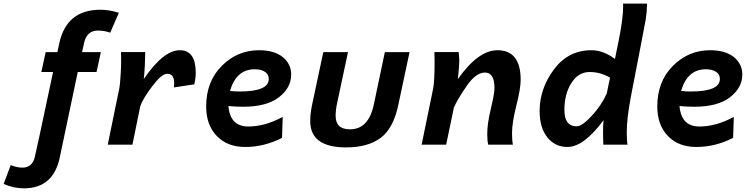

<svg xmlns="http://www.w3.org/2000/svg" viewBox="-139 -801 4175 1063"><path d="M-6.8 241.7Q-63.5 241.7 -118.7 217.3L-79.6 112.8Q-47.4 127 -14.2 127Q37.1 127 52.7 72.3Q58.6 52.2 154.8 -402.3H89.8L113.8 -512.2H178.7L189.5 -562Q229.5 -747.1 417 -747.1Q466.3 -747.1 519 -730L471.2 -620.1Q438.5 -631.8 403.3 -631.8Q341.3 -631.8 326.2 -562L315.4 -512.2H419.4L395.5 -402.3H291.5L191.9 70.8Q156.2 241.7 -6.8 241.7Z M594.2 0H457.5L521 -309.1Q526.4 -336.9 529.8 -401.4Q531.7 -432.1 531.7 -472.7L530.8 -512.7H665Q665 -482.9 663.1 -442.4Q660.2 -389.2 657.2 -363.8Q766.1 -522.9 856.4 -522.9Q944.8 -522.9 944.8 -398.4Q944.8 -369.6 936.5 -334L823.7 -316.9Q825.2 -328.6 825.2 -344.2Q824.2 -392.6 786.1 -392.6Q756.3 -392.6 704.3 -324Q652.3 -255.4 637.7 -213.4Z M1187.5 -294.4Q1349.1 -294.4 1349.1 -363.8Q1349.1 -389.2 1328.1 -403.3Q1307.1 -417.5 1271 -417.5Q1169.4 -417.5 1134.3 -297.4Q1162.6 -294.4 1187.5 -294.4ZM1218.8 12.7Q1119.1 12.7 1060.8 -48.6Q1002.4 -109.9 1002.4 -211.4Q1002.4 -349.6 1088.9 -436.3Q1175.3 -522.9 1294.9 -522.9Q1379.9 -522.9 1426.5 -484.9Q1473.1 -446.8 1473.1 -388.7Q1473.1 -314.5 1404.8 -262.2Q1336.4 -210 1208 -210Q1168.5 -210 1125.5 -213.9Q1135.3 -100.6 1235.4 -100.6Q1328.1 -100.6 1426.3 -153.8L1422.4 -37.6Q1323.7 12.7 1218.8 12.7Z M1777.3 15.1Q1578.6 15.1 1578.6 -130.4Q1578.6 -171.9 1588.4 -218.8L1650.9 -512.2H1787.6L1727.1 -228.5Q1719.2 -190.9 1719.2 -159.2Q1719.2 -85 1798.8 -85Q1901.9 -85 1930.7 -222.7L1991.7 -512.2H2128.4L2065.9 -218.8Q2038.6 -89.4 1967.8 -37.1Q1897 15.1 1777.3 15.1Z M2700.7 0H2564Q2558.6 -21.5 2558.6 -60.5Q2558.6 -116.2 2578.6 -199.2Q2598.6 -282.2 2598.6 -313.5Q2598.6 -399.4 2545.9 -399.4Q2495.1 -399.4 2443.1 -322.8Q2391.1 -246.1 2374 -205.6L2331.1 0H2195.3L2258.8 -309.1Q2267.1 -350.1 2267.1 -460Q2267.1 -484.9 2266.1 -512.7H2400.4Q2403.8 -485.8 2403.8 -461.4Q2403.8 -439.5 2396 -363.3Q2508.8 -522.9 2614.7 -522.9Q2743.7 -522.9 2743.7 -358.9Q2743.7 -310.5 2719.7 -216.3Q2695.8 -122.1 2695.8 -63.5Q2695.8 -23.4 2700.7 0Z M3002.9 12.7Q2934.1 12.7 2891.4 -40.5Q2848.6 -93.8 2848.6 -186Q2848.6 -310.1 2927.7 -416.5Q3006.8 -522.9 3135.3 -522.9Q3201.2 -522.9 3265.6 -474.6L3285.6 -572.3Q3311 -698.2 3311 -765.6L3310.5 -781.2H3442.9V-772Q3442.9 -738.8 3436 -693.4Q3430.7 -661.1 3353.5 -264.2Q3331.1 -147 3331.1 -69.3Q3331.1 -19 3335.4 0H3201.2Q3199.7 -45.4 3199.7 -64.9Q3199.7 -110.8 3202.6 -135.7Q3092.8 12.7 3002.9 12.7ZM3053.7 -101.6Q3083.5 -101.6 3137.2 -159.7Q3190.9 -217.8 3220.2 -283.2L3238.3 -371.1Q3185.5 -402.3 3125 -402.3Q3063.5 -402.3 3024.7 -341.8Q2985.8 -281.2 2985.8 -192.4Q2985.8 -101.6 3053.7 -101.6Z M3685.1 -294.4Q3846.7 -294.4 3846.7 -363.8Q3846.7 -389.2 3825.7 -403.3Q3804.7 -417.5 3768.6 -417.5Q3667 -417.5 3631.8 -297.4Q3660.2 -294.4 3685.1 -294.4ZM3716.3 12.7Q3616.7 12.7 3558.3 -48.6Q3500 -109.9 3500 -211.4Q3500 -349.6 3586.4 -436.3Q3672.9 -522.9 3792.5 -522.9Q3877.4 -522.9 3924.1 -484.9Q3970.7 -446.8 3970.7 -388.7Q3970.7 -314.5 3902.3 -262.2Q3834 -210 3705.6 -210Q3666 -210 3623 -213.9Q3632.8 -100.6 3732.9 -100.6Q3825.7 -100.6 3923.8 -153.8L3919.9 -37.6Q3821.3 12.7 3716.3 12.7Z"/></svg>

Font: Cadman
Style: Bold Italic
Weight: 700
Italic angle: -12°
Designer: Paul James MIller
Foundry: High-Logic / Made with FontCreator
Version: Version 2.114;March 28, 2021;FontCreator 13.0.0.2683 64-bit